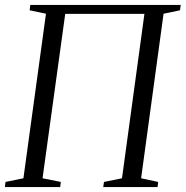

<svg xmlns="http://www.w3.org/2000/svg" viewBox="-25 -763 757 783"><path d="M-5 0 -2.5 -21 70.5 -36 162.5 -707 96 -721 98.5 -743H712L709 -721L642 -707L550.5 -36L620 -21L617.5 0H396L399 -21L472.5 -36L564 -706.5H241L148.5 -36L223 -21L220.5 0Z"/></svg>

Font: Merriweather 120pt Light
Style: Italic
Weight: 300
Italic angle: -7.8°
Version: Version 2.101